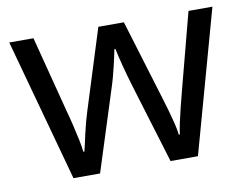

<svg xmlns="http://www.w3.org/2000/svg" viewBox="-64 -624 913 711"><g transform="rotate(-10 393.0 -269.0)"><path d="M431 -303Q425 -324 419 -344.5Q413 -365 408.5 -383.5Q404 -402 400 -418Q396 -434 394 -445H390Q388 -434 384.5 -418Q381 -402 376.5 -383Q372 -364 366.5 -343.5Q361 -323 354 -302L258 -1H158L11 -537H102L176 -251Q184 -222 191 -192.5Q198 -163 203.5 -136.5Q209 -110 211 -91H215Q218 -103 222 -121Q226 -139 230.5 -159Q235 -179 240.5 -199Q246 -219 251 -235L346 -537H442L534 -235Q541 -212 548.5 -186Q556 -160 562 -135.5Q568 -111 570 -92H574Q576 -109 581.5 -134.5Q587 -160 594.5 -190.5Q602 -221 610 -251L685 -537H775L626 -1H523Z"/></g></svg>

Font: lhindi25
Style: Book
Weight: 400
Designer: Jelle Bosma - Monotype Design Team
Foundry: Monotype Imaging Inc.
Version: Version 2.003